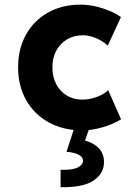

<svg xmlns="http://www.w3.org/2000/svg" viewBox="-20 -553 602 823"><path d="M333 5.9Q251.5 5.9 189.2 -28.3Q127 -62.5 92.3 -123.5Q57.6 -184.6 57.6 -264.6Q57.6 -344.2 91.6 -404.8Q125.5 -465.3 186 -499.3Q246.6 -533.2 326.2 -533.2Q369.6 -533.2 417.7 -518.1Q465.8 -502.9 498.5 -480L441.9 -357.4Q421.4 -377 391.6 -389.4Q361.8 -401.9 335.9 -401.9Q297.4 -401.9 267.8 -384.5Q238.3 -367.2 221.4 -336.2Q204.6 -305.2 204.6 -264.6Q204.6 -223.6 220.9 -192.4Q237.3 -161.1 266.1 -143.6Q294.9 -126 333 -126Q363.8 -126 394.8 -137.5Q425.8 -148.9 443.8 -166.5L499 -41.5Q464.8 -20.5 419.2 -7.3Q373.5 5.9 333 5.9ZM239.7 249.5V174.8Q291 176.3 313.5 164.8Q335.9 153.3 335.9 134.8Q335.9 120.6 317.4 110.4Q298.8 100.1 265.1 97.7L296.9 0H361.8L333.5 80.1L328.1 45.9Q372.1 53.7 398.9 77.9Q425.8 102.1 425.8 142.1Q425.8 190.4 381.3 220.7Q336.9 251 239.7 249.5Z"/></svg>

Font: Reddit Mono ExtraBold
Style: Regular
Weight: 800
Monospace: yes
Designer: Stephen Hutchings
Foundry: Reddit
Version: Version 1.014